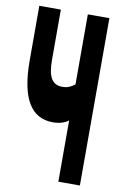

<svg xmlns="http://www.w3.org/2000/svg" viewBox="-90 -852 579 904"><g transform="rotate(10 200.0 -400.0)"><path d="M23 -539C23 -360 75 -271 180 -271C211 -271 236 -278 255 -293V0H358V-800H255V-465C234 -449 217 -443 196 -443C147 -443 126 -478 126 -559V-800H23Z"/></g></svg>

Font: Yard Headline
Style: Regular
Weight: 400
Monospace: yes
Designer: Roman Shamin
Foundry: Evil Martians
Version: Version 1.000